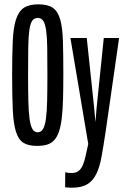

<svg xmlns="http://www.w3.org/2000/svg" viewBox="-20 -666 590 888"><path d="M154.3 -54.2Q169.9 -54.2 179 -69.3Q188 -84.5 192.4 -116.5Q196.8 -148.4 198 -198.5Q199.2 -248.5 199.2 -318.4Q199.2 -393.1 198.5 -443.6Q197.8 -494.1 193.4 -525.1Q189 -556.2 179.9 -569.6Q170.9 -583 154.3 -583Q137.7 -583 128.7 -569.6Q119.6 -556.2 115.5 -525.1Q111.3 -494.1 110.6 -443.6Q109.9 -393.1 109.9 -318.4Q109.9 -248.5 111.1 -198.5Q112.3 -148.4 116.7 -116.5Q121.1 -84.5 129.9 -69.3Q138.7 -54.2 154.3 -54.2ZM151.4 8.8Q110.8 8.8 87.9 -5.9Q64.9 -20.5 53.5 -57.9Q42 -95.2 39.1 -159.4Q36.1 -223.6 36.1 -322.8Q36.1 -415.5 39.1 -477.5Q42 -539.6 54.2 -576.9Q66.4 -614.3 90.8 -630.1Q115.2 -646 157.7 -646Q200.7 -646 223.9 -630.1Q247.1 -614.3 258.1 -576.9Q269 -539.6 271 -477.5Q272.9 -415.5 272.9 -322.8Q272.9 -256.3 271.5 -206.3Q270 -156.2 265.6 -119.4Q261.2 -82.5 252.9 -57.9Q244.6 -33.2 231.2 -18.3Q217.8 -3.4 198.2 2.7Q178.7 8.8 151.4 8.8ZM530.8 -490.2 467.8 -51.8Q458 12.2 449.5 59.6Q440.9 106.9 425.5 138.4Q410.2 169.9 384.3 185.8Q358.4 201.7 314.9 202.1Q306.2 202.1 298.8 201.7Q291.5 201.2 281.2 200.2L281.7 130.9Q296.9 134.3 310.1 134.3Q331.1 134.3 343.3 124.8Q355.5 115.2 363 97.9Q370.6 80.6 375.7 55.9Q380.9 31.2 388.2 0L305.7 -490.2H381.3L415.5 -167L421.4 -101.1L426.8 -167L460 -490.2Z"/></svg>

Font: Code New Roman
Style: Regular
Weight: 400
Monospace: yes
Designer: Sam Radian
Foundry: Code New Roman
Version: Version 2.00 November 29, 2014